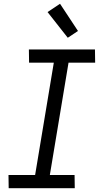

<svg xmlns="http://www.w3.org/2000/svg" viewBox="-20 -997 540 1017"><path d="M376 0H26L25 -70H166L265 -665H134L133 -735H483L484 -665H343L244 -70H375ZM339 -797 232 -933 298 -977 393 -833Z"/></svg>

Font: Iosevka Term Oblique
Style: Regular
Weight: 400
Italic angle: -9°
Monospace: yes
Designer: Belleve Invis
Foundry: Belleve Invis
Version: Version 31.4.0